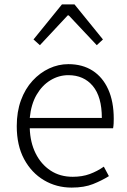

<svg xmlns="http://www.w3.org/2000/svg" viewBox="-20 -838 578 871"><path d="M305 13Q236 13 179.5 -20.5Q123 -54 89.5 -116Q56 -178 56 -266Q56 -331 75 -383Q94 -435 127.5 -471.5Q161 -508 203 -527.5Q245 -547 290 -547Q354 -547 400 -517.5Q446 -488 471 -432.5Q496 -377 496 -299Q496 -288 495.5 -277.5Q495 -267 493 -256H115Q117 -192 141.5 -142.5Q166 -93 209 -64.5Q252 -36 310 -36Q353 -36 387 -48.5Q421 -61 451 -82L474 -39Q442 -19 402 -3Q362 13 305 13ZM115 -303H442Q442 -399 401 -448Q360 -497 290 -497Q247 -497 209 -474Q171 -451 146 -408Q121 -365 115 -303ZM132 -659 261 -818H318L447 -659L419 -633L292 -768H287L161 -633Z"/></svg>

Font: Noto Sans HK Thin Light
Style: Regular
Weight: 300
Version: Version 2.004-H2;hotconv 1.0.118;makeotfexe 2.5.65603